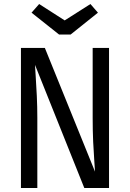

<svg xmlns="http://www.w3.org/2000/svg" viewBox="-20 -948 655 968"><path d="M405.1 0 156.4 -621Q156.9 -605.6 160 -562.8Q163.1 -520 165.6 -464.4Q168.2 -408.7 168.2 -353.8V0H85.6V-706.2H206.2L459 -82.6Q458.5 -97.4 455.4 -137.2Q452.3 -176.9 449.7 -233.1Q447.2 -289.2 447.2 -352.8V-706.2H529.7V0ZM435.9 -927.7 473.8 -884.1 335.9 -773.8H277.9L139 -884.1L177.4 -927.7L306.2 -845.1Z"/></svg>

Font: FiraCode Nerd Font
Style: Regular
Weight: 400
Designer: Carrois Corporate, Edenspiekermann AG, Nikita Prokopov
Foundry: Carrois Corporate, Edenspiekermann AG, Nikita Prokopov
Version: Version 6.002;Nerd Fonts 2.2.2